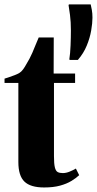

<svg xmlns="http://www.w3.org/2000/svg" viewBox="-26 -835 438 868"><path d="M173.5 12.5Q112 12.5 84.5 -14Q57 -40.5 57 -102.5V-460H-5.5V-479.5Q5.5 -483 17.5 -487Q29.5 -491 41 -495.5Q52.5 -500 60.5 -504.5Q70.5 -510.5 78.5 -521.5Q86.5 -532.5 93.5 -545.5Q100.5 -558.5 107 -569Q112.5 -579 120 -596Q127.5 -613 135 -632.2Q142.5 -651.5 149 -665.5H217L216.5 -502.5H313.5V-460H218V-129Q218 -95 222 -78.5Q226 -62 234.8 -57.2Q243.5 -52.5 258 -52.5Q272.5 -52.5 288.5 -59Q304.5 -65.5 317 -73L332 -43Q317.5 -29.5 296.5 -16.8Q275.5 -4 245.5 4.2Q215.5 12.5 173.5 12.5ZM326 -564H289L287.5 -567.5Q291.5 -592 293 -629.5Q294.5 -667 294.5 -697.5Q294.5 -736.5 290.5 -767Q286.5 -797.5 284 -811.5L285.5 -815H384Q386.5 -805 389.2 -790Q392 -775 392 -755Q392 -730.5 386.2 -697Q380.5 -663.5 366.2 -628.8Q352 -594 326 -564Z"/></svg>

Font: Merriweather 144pt ExtraBold
Style: Regular
Weight: 800
Version: Version 2.100